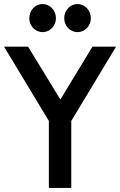

<svg xmlns="http://www.w3.org/2000/svg" viewBox="-30 -931 595 951"><path d="M-10 -700 212 -332V0H323V-332L545 -700H428L269 -438L109 -700ZM420 -841C420 -878 392 -911 354 -911C316 -911 288 -878 288 -841C288 -804 316 -772 354 -772C392 -772 420 -804 420 -841ZM247 -841C247 -878 219 -911 181 -911C143 -911 115 -878 115 -841C115 -804 143 -772 181 -772C219 -772 247 -804 247 -841Z"/></svg>

Font: Mint Spirit No2
Style: Bold
Weight: 700
Designer: HARENDAL Hirwen
Foundry: Arkandis Digital Foundry.
Version: Version 1.004;FFEdit